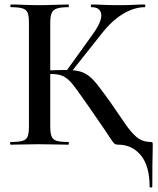

<svg xmlns="http://www.w3.org/2000/svg" viewBox="-20 -645 704 856"><path d="M28 0Q25 0 25 -6Q25 -12 28 -12Q62 -12 80 -17Q98 -22 103.5 -37Q109 -52 109 -81V-544Q109 -573 103.5 -587.5Q98 -602 80.5 -607.5Q63 -613 29 -613Q26 -613 26 -619Q26 -625 29 -625Q54 -625 85.5 -623.5Q117 -622 152 -622Q191 -622 225 -623.5Q259 -625 285 -625Q287 -625 287 -619Q287 -613 285 -613Q251 -613 233.5 -607Q216 -601 210 -586Q204 -571 204 -542V-81Q204 -52 210 -37Q216 -22 233 -17Q250 -12 285 -12Q287 -12 287 -6Q287 0 285 0Q258 0 224.5 -1Q191 -2 152 -2Q117 -2 85 -1Q53 0 28 0ZM292 -317 274 -326 389 -486Q435 -548 431.5 -580.5Q428 -613 387 -613Q385 -613 385 -619Q385 -625 387 -625Q411 -625 439.5 -623.5Q468 -622 508 -622Q551 -622 576.5 -623.5Q602 -625 625 -625Q628 -625 628 -619Q628 -613 625 -613Q594 -613 561 -599.5Q528 -586 497 -561Q466 -536 438 -501ZM507 0Q498 0 492.5 -3Q487 -6 477 -21Q467 -36 444 -70.5Q421 -105 377 -168Q345 -213 324.5 -242Q304 -271 288 -286.5Q272 -302 254 -308.5Q236 -315 209 -315Q199 -315 189 -314Q179 -313 168 -312L167 -330Q234 -333 272 -333Q308 -333 332 -327.5Q356 -322 376 -306.5Q396 -291 418 -262.5Q440 -234 473 -188Q511 -133 537.5 -94Q564 -55 589 -34Q614 -13 649 -12Q658 -12 659.5 -10Q661 -8 661 0Q661 16 660.5 35Q660 54 659.5 89Q659 124 659 187Q659 191 653 191Q647 191 647 187Q647 95 608 47.5Q569 0 507 0Z"/></svg>

Font: Cormorant SemiBold
Style: Regular
Weight: 600
Designer: Christian Thalmann (Catharsis Fonts)
Foundry: Catharsis Fonts
Version: Version 4.000